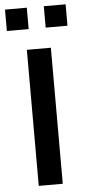

<svg xmlns="http://www.w3.org/2000/svg" viewBox="-60 -922 428 956"><g transform="rotate(-5 154.0 -444.5)"><path d="M214 0H94V-680H214ZM112 -782H3V-889H112ZM306 -782H197V-889H306Z"/></g></svg>

Font: Inria Sans
Style: Bold
Weight: 700
Designer: Black Foundry Team
Foundry: Black Foundry
Version: Version 1.2; ttfautohint (v1.8.3)